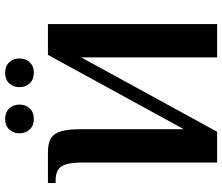

<svg xmlns="http://www.w3.org/2000/svg" viewBox="-79 -788 867 749"><g transform="rotate(-90 354.5 -413.5)"><path d="M95 -530Q95 -581 81 -605.5Q67 -630 25 -630H15V-660H135Q171 -660 190 -648Q209 -636 217 -608.5Q225 -581 225 -530V-130L515 -660H635V0H505V-530L215 0H95ZM209 -771Q209 -795 224 -811Q239 -827 265 -827Q291 -827 306 -811Q321 -795 321 -771Q321 -747 306 -731Q291 -715 265 -715Q239 -715 224 -731Q209 -747 209 -771ZM389 -771Q389 -795 404 -811Q419 -827 445 -827Q471 -827 486 -811Q501 -795 501 -771Q501 -747 486 -731Q471 -715 445 -715Q419 -715 404 -731Q389 -747 389 -771Z"/></g></svg>

Font: Philosopher
Style: Bold
Weight: 700
Designer: Jovanny Lemonad
Foundry: Jovanny Lemonad
Version: Version 2.000